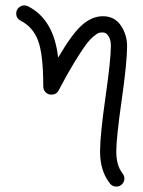

<svg xmlns="http://www.w3.org/2000/svg" viewBox="-20 -350 530 710"><path d="M440 310Q440 322 431.5 331Q423 340 410 340Q396 340 387 329Q350 283 350 210Q350 150 370 10Q390 -130 390 -180Q390 -204 381 -217Q372 -230 360 -230Q352 -230 346 -228.5Q340 -227 326 -215.5Q312 -204 296.5 -183Q281 -162 255 -119.5Q229 -77 197 -16Q189 0 170 0Q157 0 148.5 -9Q140 -18 140 -30Q140 -150 120.5 -200.5Q101 -251 57 -273Q40 -282 40 -300Q40 -313 49 -321.5Q58 -330 70 -330Q77 -330 83 -327Q179 -279 195 -137Q247 -226 284 -258Q321 -290 360 -290Q404 -290 427 -255.5Q450 -221 450 -180Q450 -120 430 20Q410 160 410 210Q410 262 433 291Q440 300 440 310Z"/></svg>

Font: Pecita
Style: Book
Weight: 400
Width: 7
Version: Version 4.3